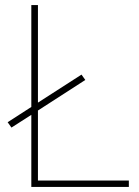

<svg xmlns="http://www.w3.org/2000/svg" viewBox="-20 -734 546 754"><path d="M103 0H486V-25H129V-300L315 -420L300 -441L129 -331V-714H103V-314L10 -254L25 -233L103 -283Z"/></svg>

Font: Noto Sans Telugu Thin
Style: Regular
Weight: 100
Designer: Jelle Bosma - Monotype Design Team
Foundry: Monotype Imaging Inc.
Version: Version 2.005